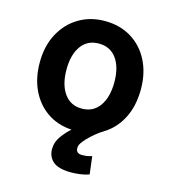

<svg xmlns="http://www.w3.org/2000/svg" viewBox="-111 -627 824 930"><g transform="rotate(15 300.5 -162.5)"><path d="M332 213Q268 213 240.5 189.5Q213 166 213 127Q213 93 233.5 64Q254 35 280 12H276Q207 7 155.5 -29Q104 -65 75.5 -125Q47 -185 47 -263Q47 -345 80 -407Q113 -469 170.5 -503.5Q228 -538 301 -538Q376 -538 433 -503.5Q490 -469 522 -407Q554 -345 554 -263Q554 -179 522 -117Q490 -55 434 -21Q396 2 359 40Q346 54 338 66Q330 78 330 91Q330 118 362 118Q371 118 383 116.5Q395 115 410 110L421 199Q403 206 378 209.5Q353 213 332 213ZM301 -99Q358 -99 389.5 -143.5Q421 -188 421 -263Q421 -338 389.5 -381.5Q358 -425 301 -425Q244 -425 212.5 -381.5Q181 -338 181 -263Q181 -188 212.5 -143.5Q244 -99 301 -99Z"/></g></svg>

Font: Ubuntu Sans
Style: Bold
Weight: 700
Designer: Dalton Maag Ltd
Foundry: Dalton Maag Ltd
Version: Version 1.006; ttfautohint (v1.8.4.7-5d5b)